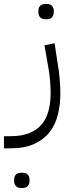

<svg xmlns="http://www.w3.org/2000/svg" viewBox="-84 -507 365 967"><path d="M22 440Q6 440 -3.5 430.5Q-13 421 -13 401Q-13 381 -3.5 372Q6 363 22 363H30Q46 363 55.5 372Q65 381 65 401Q65 421 55.5 430.5Q46 440 30 440ZM-64 179H-32Q26 179 65.5 162.5Q105 146 128 117Q151 88 161 48.5Q171 9 171 -37Q171 -65 168.5 -97.5Q166 -130 161 -158L140 -279L191 -289L206 -190Q213 -151 216.5 -111.5Q220 -72 220 -36Q220 22 207 72.5Q194 123 164.5 160Q135 197 87 218.5Q39 240 -32 240H-64ZM144 -410Q128 -410 118.5 -419.5Q109 -429 109 -449Q109 -469 118.5 -478Q128 -487 144 -487H152Q168 -487 177.5 -478Q187 -469 187 -449Q187 -429 177.5 -419.5Q168 -410 152 -410Z"/></svg>

Font: IBM Plex Sans Arabic Light
Style: Regular
Weight: 300
Designer: Mike Abbink, Paul van der Laan, Pieter van Rosmalen, Wael Morcos, Khajak Apelian
Foundry: Bold Monday
Version: Version 1.2